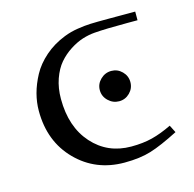

<svg xmlns="http://www.w3.org/2000/svg" viewBox="-74 -515 604 598"><g transform="rotate(-15 227.5 -216.0)"><path d="M41 -217.8Q41 -245.1 48.3 -272.9Q55.7 -300.8 71 -329.3Q86.4 -357.9 114.5 -382.6Q142.6 -407.2 180.2 -421.9Q201.2 -430.2 224.4 -433.8Q247.6 -437.5 266.1 -438.2Q284.7 -439 326.2 -439H411.1V-411.1H378.9Q308.1 -411.1 272 -408.2Q252.4 -406.7 232.4 -400.4Q212.4 -394 191.2 -380.4Q169.9 -366.7 153.8 -347.9Q137.7 -329.1 127.4 -300Q117.2 -271 117.2 -235.8Q117.2 -145.5 166 -90.8Q214.8 -36.1 291 -36.1Q329.1 -36.1 358.9 -43.7Q388.7 -51.3 422.9 -67.9L435.1 -43.9Q378.9 -15.1 343.3 -4.2Q307.6 6.8 257.8 6.8Q165 6.8 103 -56.2Q41 -119.1 41 -217.8ZM256.1 -196.5Q241.2 -210.9 241.2 -231Q241.2 -251 256.1 -265.4Q271 -279.8 291 -279.8Q311 -279.8 325.4 -265.4Q339.8 -251 339.8 -231Q339.8 -210.9 325.4 -196.5Q311 -182.1 291 -182.1Q271 -182.1 256.1 -196.5Z"/></g></svg>

Font: Dehuti
Style: Book
Weight: 400
Version: Version 1.2